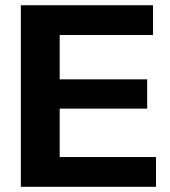

<svg xmlns="http://www.w3.org/2000/svg" viewBox="-20 -717 654 737"><path d="M60 0H578.8V-114.2H209.1V-300.1H545V-412.4H209.1V-582.7H567.2V-696.9H60Z"/></svg>

Font: Diatome
Style: Bold
Weight: 700
Designer: 15.100.17
Foundry: 15.100.17
Version: Version 1.004;Fontself Maker 3.5.8